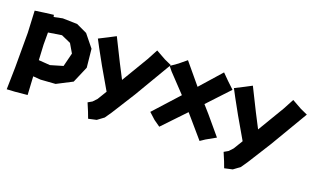

<svg xmlns="http://www.w3.org/2000/svg" viewBox="-77 -931 2455 1501"><g transform="rotate(20 1150.5 -180.5)"><path d="M179.7 -255.9V-355.5L290 -373L369.1 -337.9L412.1 -264.6L383.8 -151.4L281.2 -121.1L186.5 -127.9ZM23.4 -480.5 32.2 -299.8V-10.7L28.3 171.9L94.7 168L197.3 158.2L188.5 5.9L251 10.7L373 2L500 -63.5L558.6 -200.2L543 -352.5L460.9 -454.1L371.1 -496.1L251 -499L179.7 -484.4L175.8 -501L105.5 -492.2Z M562.5 -444.3 597.7 -377.9 665 -255.9 768.6 -77.1 721.7 0 691.4 32.2 657.2 51.8 685.5 119.1 705.1 170.9 771.5 156.2 824.2 117.2 861.3 63.5 984.4 -131.8 1168.9 -444.3 1110.4 -470.7 1030.3 -515.6 983.4 -427.7 850.6 -205.1 789.1 -324.2 695.3 -512.7 635.7 -481.4Z M1282.2 -526.4 1221.7 -476.6 1163.1 -435.5 1191.4 -400.4 1331.1 -252.9 1143.6 -45.9 1196.3 2 1249 39.1 1364.3 -82 1425.8 -146.5 1469.7 -95.7 1583 36.1 1622.1 9.8 1702.1 -35.2 1578.1 -182.6 1520.5 -248 1589.8 -322.3 1688.5 -427.7 1631.8 -481.4 1580.1 -533.2 1423.8 -356.4Z M1694.3 -444.3 1729.5 -377.9 1796.9 -255.9 1900.4 -77.1 1853.5 0 1823.2 32.2 1789.1 51.8 1817.4 119.1 1836.9 170.9 1903.3 156.2 1956.1 117.2 1993.2 63.5 2116.2 -131.8 2300.8 -444.3 2242.2 -470.7 2162.1 -515.6 2115.2 -427.7 1982.4 -205.1 1920.9 -324.2 1827.1 -512.7 1767.6 -481.4Z"/></g></svg>

Font: MaokenAssortedSans-Lite
Style: Lite
Weight: 400
Version: Version 1.400